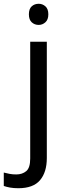

<svg xmlns="http://www.w3.org/2000/svg" viewBox="-75 -757 353 1017"><path d="M78 -681Q78 -710 93 -723.5Q108 -737 130 -737Q150 -737 165.5 -723.5Q181 -710 181 -681Q181 -653 165.5 -639Q150 -625 130 -625Q108 -625 93 -639Q78 -653 78 -681ZM22 240Q-3 240 -22 236.5Q-41 233 -55 228V157Q-40 161 -24 164Q-8 167 11 167Q43 167 64 149.5Q85 132 85 83V-536H173V80Q173 155 137 197.5Q101 240 22 240Z"/></svg>

Font: Noto Sans Test
Style: Regular
Weight: 400
Version: Version 1.002; ttfautohint (v1.8.4.7-5d5b)